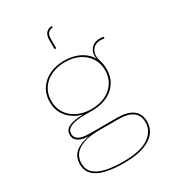

<svg xmlns="http://www.w3.org/2000/svg" viewBox="-230 -878 1081 1212"><g transform="rotate(-30 310.0 -272.0)"><path d="M300.5 -625.5H288.5V-694Q288.5 -727.5 304.8 -744.2Q321 -761 346.5 -761V-750Q326 -750 313.2 -736.2Q300.5 -722.5 300.5 -694ZM309.5 216.5Q234.5 216.5 179.2 203.5Q124 190.5 93.8 161.5Q63.5 132.5 63.5 85Q63.5 28.5 101.2 -2Q139 -32.5 201 -41.5V-46L270.5 -41.5Q202.5 -41 159.2 -25Q116 -9 95.2 19.2Q74.5 47.5 74.5 84.5Q74.5 129 103.5 155.8Q132.5 182.5 185.2 194.2Q238 206 310 206Q436.5 206 495.8 165.2Q555 124.5 555 60.5Q555 -41.5 416.5 -41.5H212Q156 -41.5 128.2 -59Q100.5 -76.5 100.5 -109Q100.5 -145.5 136.2 -161.8Q172 -178 236 -178V-184L303.5 -171H244.5Q183 -171 147.5 -156.5Q112 -142 112 -109Q112 -81.5 137 -67.5Q162 -53.5 215 -53.5H416.5Q465.5 -53.5 499 -40.2Q532.5 -27 549.5 -1.5Q566.5 24 566.5 60.5Q566.5 106 539.5 141Q512.5 176 455.5 196.2Q398.5 216.5 309.5 216.5ZM303.5 -171Q243.5 -171 196.5 -193.2Q149.5 -215.5 122.2 -256.2Q95 -297 95 -351.5Q95 -406 121.8 -447Q148.5 -488 195.5 -510.5Q242.5 -533 303.5 -533Q369 -533 418.8 -506.5Q468.5 -480 492 -433Q501.5 -415.5 506 -395Q510.5 -374.5 510.5 -351.5Q510.5 -297 484 -256.2Q457.5 -215.5 410.5 -193.2Q363.5 -171 303.5 -171ZM303.5 -181.5Q360 -181.5 404 -202.5Q448 -223.5 473.2 -261.8Q498.5 -300 498.5 -351.5Q498.5 -403 473.2 -441.5Q448 -480 404 -501.2Q360 -522.5 303.5 -522.5Q246 -522.5 201.8 -501.2Q157.5 -480 132.2 -441.5Q107 -403 107 -351.5Q107 -300 132.5 -261.8Q158 -223.5 202.5 -202.5Q247 -181.5 303.5 -181.5ZM510.5 -351.5 498.5 -408.5 483.5 -440 488.5 -442Q487 -447.5 486.2 -453.2Q485.5 -459 485.5 -464Q485.5 -481 494 -499.2Q502.5 -517.5 521.2 -529.5Q540 -541.5 571 -541.5Q578 -541.5 583.8 -540.8Q589.5 -540 596 -538.5V-527Q589 -528.5 583.2 -529.2Q577.5 -530 570.5 -530Q541.5 -530 524.8 -518.5Q508 -507 500.8 -490.5Q493.5 -474 493.5 -459Q493.5 -442.5 497.8 -429Q502 -415.5 506.2 -398Q510.5 -380.5 510.5 -351.5Z"/></g></svg>

Font: Hepta Slab ExtraLight Thin
Style: Regular
Weight: 250
Version: Version 1.102